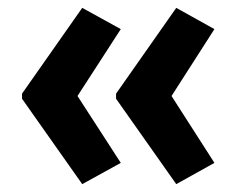

<svg xmlns="http://www.w3.org/2000/svg" viewBox="-20 -516 602 488"><path d="M189 -48 287 -102 177 -272 287 -442 189 -496 36 -278V-265ZM428 -48 525 -102 416 -272 525 -442 428 -496 275 -278V-265Z"/></svg>

Font: Kathrein 77 Bold Condensed
Style: Regular
Weight: 700
Width: 3
Designer: Lazydogs Typefoundry, based on Open Sans by Ascender Corporation
Foundry: Lazydogs Typefoundry
Version: Version 1.003;PS 001.003;hotconv 1.0.88;makeotf.lib2.5.64775